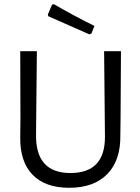

<svg xmlns="http://www.w3.org/2000/svg" viewBox="-20 -884 666 911"><path d="M428 -761C359.3 -795 295.3 -829.3 236 -864L227 -862L207 -815L209 -807L404 -721L414 -725ZM551 -243 552 -315 554 -641H474L478 -234C478 -120 423.3 -63 314 -63C204 -63 149.7 -123.3 151 -244L155 -641H76L77 -321L76 -234C74.7 -156.7 94 -97.2 134 -55.5C174 -13.8 232 7 308 7C386.7 7 447.2 -14.8 489.5 -58.5C531.8 -102.2 552.3 -163.7 551 -243Z"/></svg>

Font: Alegreya Sans
Style: Regular
Weight: 400
Designer: Juan Pablo del Peral
Foundry: Huerta Tipografica
Version: Version 1.000;PS 001.000;hotconv 1.0.70;makeotf.lib2.5.58329